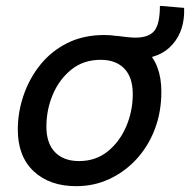

<svg xmlns="http://www.w3.org/2000/svg" viewBox="-20 -629 651 658"><path d="M337 -509Q426 -509 479.5 -458.5Q533 -408 533 -315Q533 -246 511 -187.5Q489 -129 449 -85Q409 -41 356 -16Q303 9 241 9Q150 9 95.5 -42Q41 -93 41 -185Q41 -245 61 -303Q81 -361 118.5 -407.5Q156 -454 211 -481.5Q266 -509 337 -509ZM251 -77Q308 -77 349 -110Q390 -143 412.5 -195.5Q435 -248 435 -307Q435 -364 406 -394Q377 -424 325 -424Q266 -424 224.5 -390.5Q183 -357 161 -305Q139 -253 139 -195Q139 -138 168.5 -107.5Q198 -77 251 -77ZM444 -500Q490 -500 509 -523.5Q528 -547 528 -609L611 -602Q614 -525 571 -476.5Q528 -428 452 -428H404L381 -506Q396 -504 414.5 -502Q433 -500 444 -500Z"/></svg>

Font: Livvic Medium
Style: Italic
Weight: 500
Italic angle: -10°
Designer: Jacques Le Bailly, Baron von Fonthausen
Version: Version 1.001; ttfautohint (v1.8.2)